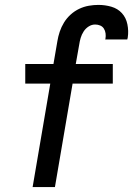

<svg xmlns="http://www.w3.org/2000/svg" viewBox="-20 -763 543 783"><path d="M113 0 185 -422H83V-502H198L214 -595Q217 -614 223.5 -633.5Q230 -653 241 -671Q252 -689 268 -703.5Q284 -718 303 -727Q322 -736 342 -739.5Q362 -743 381 -743Q409 -743 434.5 -735.5Q460 -728 477 -709.5Q494 -691 499.5 -664Q505 -637 501 -610Q500 -608 500 -606Q500 -604 499 -602H409Q409 -603 409.5 -603.5Q410 -604 410 -605Q412 -616 410.5 -627Q409 -638 403.5 -646.5Q398 -655 388.5 -659Q379 -663 368 -663Q354 -663 341.5 -655Q329 -647 321 -634.5Q313 -622 309 -608.5Q305 -595 303 -581L289 -502H440V-422H276L204 0Z"/></svg>

Font: iosevka_custom_sans_ss08 Md
Style: Italic
Weight: 500
Italic angle: -10°
Designer: Belleve Invis
Foundry: Belleve Invis
Version: Version 10.3.0; ttfautohint (v1.8.3)